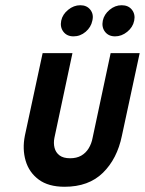

<svg xmlns="http://www.w3.org/2000/svg" viewBox="-20 -704 554 734"><path d="M287 -684Q262 -684 240.5 -666.5Q219 -649 214 -625Q209 -600 222.5 -582.5Q236 -565 261 -565Q287 -565 307.5 -582.5Q328 -600 333 -625Q339 -649 325.5 -666.5Q312 -684 287 -684ZM445 -684Q420 -684 399 -666.5Q378 -649 373 -625Q368 -600 381.5 -582.5Q395 -565 420 -565Q445 -565 466.5 -582.5Q488 -600 493 -625Q498 -649 484.5 -666.5Q471 -684 445 -684ZM446 -185 514 -501H403L334 -177Q330 -155 319 -137Q308 -119 290.5 -109Q273 -99 248 -99Q222 -99 207.5 -110Q193 -121 188.5 -139Q184 -157 188 -177L257 -501H143L75 -185Q65 -134 78 -89.5Q91 -45 128 -17.5Q165 10 227 10Q319 10 373.5 -43.5Q428 -97 446 -185Z"/></svg>

Font: Advent Pro
Style: Italic
Weight: 400
Italic angle: -12°
Designer: VivaRado, Andreas Kalpakidis
Foundry: VivaRado, Andreas Kalpakidis
Version: Version 3.000